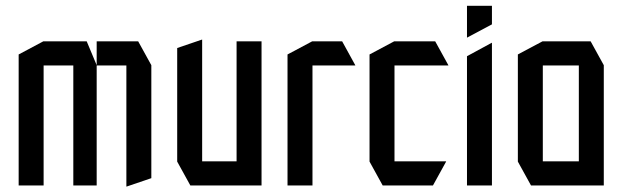

<svg xmlns="http://www.w3.org/2000/svg" viewBox="-20 -654 2198 677"><path d="M45.8 0V-462L132.8 -508.3H133.8V0ZM238.5 0V-423.1H320.9V0ZM133.8 -423.1V-508.3H285.7L320.9 -424.1V-423.1ZM425.6 3.8V-423.1H513.6V-25.8L426.6 3.8ZM320.9 -423.1V-508.3H467.2L513.6 -424.1V-423.1Z M814.2 0V-508.3H902.2V0H815.2ZM651.2 0 604.8 -84.2V-85.2H814.2V0ZM604.8 -85.2V-484.7L691.8 -514.3H692.8V-85.2Z M993.8 0V-462L1080.8 -508.3H1081.8V0ZM1081.8 -423.1V-508.3H1186.4L1232.7 -424.1V-423.1Z M1329.4 0 1283 -84.2V-85.2H1553V-84.2L1506.6 0ZM1283 -85.2V-462L1370 -508.3H1371V-85.2ZM1371 -423.1V-508.3H1514.5L1560.9 -424.1V-423.1Z M1626.6 0V-455.8L1713.6 -503H1714.6V0ZM1626.6 -521.7V-633.6H1714.6V-568.1L1627.6 -521.7Z M1894 -423.1V-508.3H2062.6L2109 -424.1V-423.1ZM1852.4 0 1806 -84.2V-85.2H2021V0ZM1806 -85.2V-462L1893 -508.3H1894V-85.2ZM2021 0V-423.1H2109V0Z"/></svg>

Font: Foldit Thin
Style: Regular
Weight: 100
Designer: Sophia Tai
Foundry: Sophia Tai
Version: Version 1.003